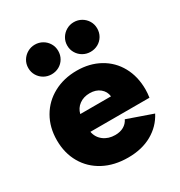

<svg xmlns="http://www.w3.org/2000/svg" viewBox="-178 -871 948 1009"><g transform="rotate(-30 296.5 -366.0)"><path d="M28.3 -252Q28.3 -330.1 63.2 -390.4Q98.1 -450.7 160.2 -484.1Q222.2 -517.6 300.8 -517.6Q378.4 -517.6 438.7 -484.1Q499 -450.7 532.2 -390.4Q565.4 -330.1 565.4 -252Q565.4 -229 561.5 -203.1H203.1Q210 -166.5 238.8 -144.8Q267.6 -123 308.6 -123Q338.9 -123 360.4 -135.3Q381.8 -147.5 392.6 -169.9L545.9 -116.2Q514.2 -55.2 453.4 -20.8Q392.6 13.7 308.6 13.7Q224.6 13.7 161.1 -20Q97.7 -53.7 63 -114Q28.3 -174.3 28.3 -252ZM390.1 -310.5Q386.7 -341.3 362.5 -361.1Q338.4 -380.9 300.8 -380.9Q263.7 -380.9 237.5 -361.8Q211.4 -342.8 203.6 -310.5ZM87.9 -656.2Q87.9 -681.2 100.3 -701.7Q112.8 -722.2 133.5 -734.1Q154.3 -746.1 178.7 -746.1Q203.6 -746.1 224.4 -734.1Q245.1 -722.2 257.3 -701.7Q269.5 -681.2 269.5 -656.2Q269.5 -630.9 257.3 -610.1Q245.1 -589.4 224.4 -577.9Q203.6 -566.4 178.7 -566.4Q154.3 -566.4 133.5 -578.1Q112.8 -589.8 100.3 -610.4Q87.9 -630.9 87.9 -656.2ZM324.2 -656.2Q324.2 -681.2 336.7 -701.7Q349.1 -722.2 369.9 -734.1Q390.6 -746.1 415 -746.1Q439.9 -746.1 460.7 -734.1Q481.4 -722.2 493.7 -701.7Q505.9 -681.2 505.9 -656.2Q505.9 -630.9 493.7 -610.1Q481.4 -589.4 460.7 -577.9Q439.9 -566.4 415 -566.4Q390.6 -566.4 369.9 -578.1Q349.1 -589.8 336.7 -610.4Q324.2 -630.9 324.2 -656.2Z"/></g></svg>

Font: Wanted Sans Black
Style: Regular
Weight: 900
Designer: Original Design by Kil Hyung-jin and Kang Hanbin, Wanted Lab, Inc; Hangeul from Source Han Sans by Jang Soo-young and Ka
Foundry: Wanted Lab, Inc.
Version: Version 1.003